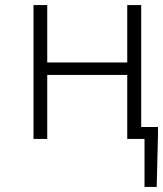

<svg xmlns="http://www.w3.org/2000/svg" viewBox="-20 -547 642 756"><path d="M549 0H481V-252H166V0H112V-527H166V-301H481V-527H536V-47H602V-14L597 189H549Z"/></svg>

Font: Nebula Sans Light
Style: Regular
Weight: 300
Designer: Paul D. Hunt for Adobe (as Source Sans)
Foundry: Nebula Entertainment & Broadcasting LLC
Version: Version 1.010